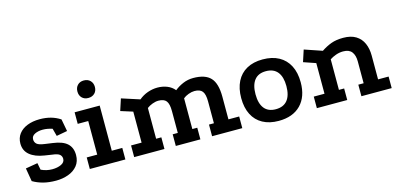

<svg xmlns="http://www.w3.org/2000/svg" viewBox="-63 -1054 3044 1465"><g transform="rotate(-15 1458.5 -322.0)"><path d="M312 -369.8Q293.8 -375.8 275.2 -379.2Q256.8 -382.8 236 -382.8Q200.2 -382.8 173.5 -369.5Q146.8 -356.2 146.8 -329.8Q146.8 -307.2 162.5 -293.2Q178.2 -279.2 224.2 -273L284.8 -264.5Q362.2 -254.2 397.5 -221.4Q432.8 -188.5 432.8 -131Q432.8 -80.2 405.4 -46.6Q378 -13 333 3.2Q288 19.5 236.2 19.5Q179.5 19.5 135 7.8Q90.5 -4 54.2 -25.5L36.5 -130.2L131.8 -146.5L142.2 -92.2Q163.8 -82 185.6 -77Q207.5 -72 230.2 -72Q271.2 -72 301 -86.1Q330.8 -100.2 330.8 -128.2Q330.8 -148.5 316 -161.8Q301.2 -175 255.8 -180.2L199 -189Q126.5 -200 85.6 -233.9Q44.8 -267.8 44.8 -324Q44.8 -368 69 -400Q93.2 -432 136.1 -449Q179 -466 234.8 -466Q281 -466 321 -455.1Q361 -444.2 395.8 -421.2L413.8 -324.8L328.2 -309.2Z M506.5 -447.8H704.5V-91.2H787.5V0H506.5V-91.2H589.5V-356.5H506.5ZM636.5 -664.5Q667.5 -664.5 686.8 -645.2Q706 -626 706 -595Q706 -563.9 686.8 -545.1Q667.5 -526.2 636.5 -526.2Q605.5 -526.2 586.8 -545.1Q568 -563.9 568 -595Q568 -626 586.8 -645.2Q605.5 -664.5 636.5 -664.5Z M857 0V-92H940.2V-337L845 -367L875 -459L1017.5 -413Q1048.5 -439.2 1087.2 -452.9Q1126 -466.5 1164.5 -466.5Q1205.5 -466.5 1240.9 -452.4Q1276.2 -438.2 1298.8 -410Q1329 -434.5 1367 -450.5Q1405 -466.5 1447.5 -466.5Q1541.5 -466.5 1583.9 -421.2Q1626.2 -376 1626.2 -271.2V-92H1711V0H1472.5V-92H1511.5V-265Q1511.5 -321.2 1493.1 -344.6Q1474.8 -368 1431.2 -368Q1409 -368 1383.4 -358.5Q1357.8 -349 1341 -334.8V-92H1380V0H1185.8V-92H1226.2V-265Q1226.2 -321.2 1208.2 -344.6Q1190.2 -368 1146 -368Q1123.8 -368 1098.5 -358.5Q1073.2 -349 1055 -334.8V-92H1096.2V0Z M1995.1 -466.5Q2070.5 -466.5 2123.4 -437.5Q2176.2 -408.5 2204.2 -353.8Q2232.2 -299.2 2232.2 -222.8Q2232.2 -109.2 2169.8 -45.2Q2107.2 18.8 1995 18.8Q1922 18.8 1869.6 -9.9Q1817.2 -38.5 1789.8 -92.6Q1762.2 -146.6 1762.2 -223Q1762.2 -299.3 1789.8 -353.9Q1817.2 -408.5 1869.6 -437.5Q1922 -466.5 1995.1 -466.5ZM1996.4 -373.2Q1936.2 -373.2 1905.8 -334.6Q1875.2 -296 1875.2 -223Q1875.2 -150 1905.7 -111.5Q1936.2 -73 1996.3 -73Q2057.2 -73 2088.2 -111.5Q2119.2 -150 2119.2 -223Q2119.2 -296 2088.3 -334.6Q2057.4 -373.2 1996.4 -373.2Z M2300 0V-91.2H2384.8V-333.2L2288.8 -366.2L2318.8 -458.2L2457.8 -410.8Q2496.5 -436.8 2536.4 -451.6Q2576.2 -466.5 2632.2 -466.5Q2693 -466.5 2732 -442.4Q2771 -418.2 2789.5 -375.9Q2808 -333.5 2808 -279.5V-91.2H2891.2V0H2652V-91.2H2694V-264.2Q2694 -311.8 2673.1 -339.1Q2652.2 -366.5 2605 -366.5Q2575.5 -366.5 2547.2 -356.4Q2519 -346.2 2498.8 -332.5V-91.2H2540V0Z"/></g></svg>

Font: Podkova VF Beta
Style: Regular
Weight: 400
Designer: Ilya Yudin
Foundry: Cyreal (www.cyreal.org)
Version: Version 2.100